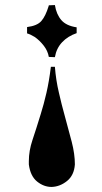

<svg xmlns="http://www.w3.org/2000/svg" viewBox="-20 -540 402 759"><path d="M181 -276H197Q199 -250 203 -224Q207 -198 213 -173Q218 -150 224 -127Q230 -104 236 -82Q251 -28 263.5 20.5Q276 69 276 110Q273 153 245 175.5Q217 198 184 199Q153 199 126.5 177.5Q100 156 94 110V97Q94 56 108.5 13Q123 -30 141 -89Q153 -127 163.5 -172.5Q174 -218 181 -275ZM197 -520Q203 -483 222.5 -460.5Q242 -438 283 -432V-409Q248 -397 225.5 -373Q203 -349 197 -314L173 -315Q169 -339 152.5 -360Q136 -381 117 -394Q109 -399 101.5 -402.5Q94 -406 87 -408V-433Q127 -438 143.5 -457Q160 -476 172 -515Q172 -516 172.5 -517Q173 -518 173 -519Z"/></svg>

Font: Fette UNZ Fraktur
Style: Regular
Weight: 900
Foundry: UNZ1 Extensions by Catfonts.de
Version: Version 0.000 2012 initial release